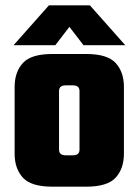

<svg xmlns="http://www.w3.org/2000/svg" viewBox="-20 -702 521 722"><path d="M279 -231V-359Q279 -370 273 -375.5Q267 -381 254 -381H239V-499H304Q384 -499 415 -465Q446 -431 446 -375V-231ZM279 -140V-244H446V-124Q446 -68 415 -34Q384 0 304 0H239V-118H254Q267 -118 273 -123.5Q279 -129 279 -140ZM202 -359V-231H35V-375Q35 -431 66 -465Q97 -499 177 -499H242V-381H227Q214 -381 208 -375.5Q202 -370 202 -359ZM202 -244V-140Q202 -129 208 -123.5Q214 -118 227 -118H242V0H177Q97 0 66 -34Q35 -68 35 -124V-244ZM31 -532 164 -682H318L451 -532H294L241 -601L188 -532Z"/></svg>

Font: Teko Variable Light
Style: Regular
Weight: 300
Designer: Manushi Parikh, Jonny Pinhorn
Foundry: Indian Type Foundry
Version: Version 3.000